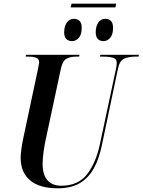

<svg xmlns="http://www.w3.org/2000/svg" viewBox="-20 -1011 773 1041"><path d="M610 -991 606 -971H363L368 -991ZM542 -788Q522 -788 510.5 -799.5Q499 -811 499 -837Q499 -867 512.5 -888Q526 -909 551 -909Q570 -909 581.5 -897.5Q593 -886 593 -860Q593 -823 577 -805.5Q561 -788 542 -788ZM371 -788Q351 -788 339.5 -799.5Q328 -811 328 -837Q328 -867 342 -888Q356 -909 381 -909Q400 -909 411.5 -897.5Q423 -886 423 -861Q423 -823 407 -805.5Q391 -788 371 -788ZM293 10Q195 10 143.5 -33Q92 -76 92 -155Q92 -174 96 -203.5Q100 -233 105 -256L184 -628Q187 -644 189.5 -655.5Q192 -667 192 -674Q192 -692 176 -698Q160 -704 134 -704H119L121 -714H411L409 -704H391Q362 -704 340.5 -692.5Q319 -681 310 -638L228 -255Q222 -228 216.5 -189.5Q211 -151 211 -124Q211 -63 237.5 -33.5Q264 -4 312 -4Q403 -4 451.5 -65.5Q500 -127 522 -231L608 -634Q613 -656 613 -669Q613 -692 592.5 -698Q572 -704 539 -704H522L524 -714H733L731 -704H711Q679 -704 653.5 -693Q628 -682 619 -636L532 -222Q517 -150 488.5 -98Q460 -46 412.5 -18Q365 10 293 10Z"/></svg>

Font: Noto Serif Display Condensed SemiBold
Style: Italic
Weight: 600
Width: 3
Italic angle: -12°
Designer: Monotype Design Team
Foundry: Monotype Imaging Inc.
Version: Version 2.009